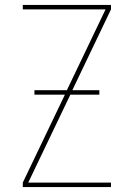

<svg xmlns="http://www.w3.org/2000/svg" viewBox="-20 -755 540 775"><path d="M72 0V-18L242 -373H119V-391H250L406 -717H72V-735H428V-717L272 -391H381V-373H264L94 -18H428V0Z"/></svg>

Font: Iosevka SS18 Thin
Style: Regular
Weight: 100
Monospace: yes
Designer: Belleve Invis
Foundry: Belleve Invis
Version: Version 25.1.1; ttfautohint (v1.8.4)